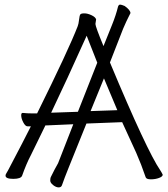

<svg xmlns="http://www.w3.org/2000/svg" viewBox="-20 -769 730 833"><path d="M394 -665Q394 -654 429 -569L466 -661Q483 -703 492 -740Q495 -749 501 -749Q507 -749 521 -743Q546 -725 546 -712Q545 -709 537.5 -695Q530 -681 514 -644L457 -498Q617 -115 676 -29Q683 -18 686 -11Q686 -3 670 3Q654 9 634.5 9Q615 9 612 0Q593 -56 571 -106L510 -239L355 -233L278 -42Q259 5 249 34Q246 44 234.5 44Q223 44 210.5 34Q198 24 198 14.5Q198 5 200 0Q217 -35 232 -61L298 -230L184 -225H177Q159 -188 114 -96Q94 -58 76 -7Q71 7 37.5 7Q4 7 4 -7Q4 -12 7.5 -17Q11 -22 15 -30Q85 -163 114 -221H99Q90 -221 81 -238Q72 -255 72 -269Q72 -279 78 -279H80Q98 -277 119 -277H141Q278 -554 317 -655Q321 -665 323 -683.5Q325 -702 328.5 -706.5Q332 -711 346 -711Q360 -711 377 -703Q394 -695 397 -685Q394 -666 394 -665ZM373 -287 489 -291Q459 -363 431 -429ZM356 -614Q268 -418 202 -280L318 -284L402 -497Q378 -559 356 -614Z"/></svg>

Font: Moon Stars Kai T Light
Style: Regular
Weight: 300
Designer: GuiWonder
Version: Version 1.101